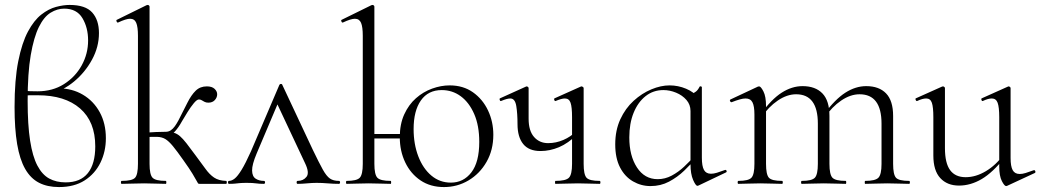

<svg xmlns="http://www.w3.org/2000/svg" viewBox="-20 -745 4216 778"><path d="M184 -365 218 -387Q272 -387 315.5 -361.5Q359 -336 384 -290.5Q409 -245 409 -185Q409 -131 387 -86Q365 -41 323 -14Q281 13 219 13Q172 13 138 -4.5Q104 -22 82 -60.5Q60 -99 49.5 -161Q39 -223 39 -311Q39 -422 54 -497Q69 -572 93.5 -617.5Q118 -663 147.5 -686Q177 -709 207 -717Q237 -725 262 -725Q326 -725 353.5 -694.5Q381 -664 381 -611Q381 -555 353 -503.5Q325 -452 280.5 -415Q236 -378 184 -365ZM246 -6Q306 -6 336 -43.5Q366 -81 366 -152Q366 -252 304.5 -305.5Q243 -359 133 -359Q118 -359 102.5 -359Q87 -359 73 -357V-378Q87 -376 102 -375.5Q117 -375 132 -375Q193 -375 239 -404Q285 -433 311 -480Q337 -527 337 -581Q337 -633 314 -671.5Q291 -710 240 -710Q212 -710 185 -693.5Q158 -677 137.5 -635.5Q117 -594 104.5 -521.5Q92 -449 92 -336Q92 -239 102 -175Q112 -111 131.5 -74Q151 -37 179.5 -21.5Q208 -6 246 -6Z M473 0Q470 0 470 -6Q470 -12 473 -12Q516 -12 527.5 -25Q539 -38 539 -81V-600Q539 -636 532 -652.5Q525 -669 507 -669Q491 -669 459 -654Q455 -652 452.5 -658Q450 -664 454 -665L574 -724Q577 -725 579 -725Q581 -725 583.5 -723Q586 -721 586 -718V-81Q586 -38 598 -25Q610 -12 652 -12Q654 -12 654 -6Q654 0 652 0Q633 0 610.5 -1Q588 -2 564 -2Q539 -2 515.5 -1Q492 0 473 0ZM789 0Q784 0 782.5 -2Q781 -4 776.5 -12.5Q772 -21 760 -41Q748 -61 723 -96Q697 -133 680.5 -153Q664 -173 650 -181.5Q636 -190 616 -190.5Q596 -191 562 -189L560 -207Q590 -209 611.5 -210Q633 -211 652 -211Q672 -211 685 -207Q698 -203 709.5 -193Q721 -183 735.5 -164.5Q750 -146 772 -116Q796 -84 812.5 -61Q829 -38 847.5 -25.5Q866 -13 896 -12Q899 -12 899 -6Q899 0 896 0ZM652 -195V-211Q663 -211 672 -217Q681 -223 688.5 -233.5Q696 -244 703 -257Q724 -298 739.5 -329Q755 -360 773 -377.5Q791 -395 818 -395Q839 -395 849.5 -385Q860 -375 860 -363Q860 -350 850.5 -339.5Q841 -329 824 -329Q815 -329 808.5 -332.5Q802 -336 797 -339Q792 -342 786 -342Q778 -342 765.5 -327Q753 -312 740 -291Q727 -270 717 -253Q704 -229 688.5 -212Q673 -195 652 -195Z M908 0Q904 0 904 -6Q904 -12 908 -12Q919 -12 931 -21.5Q943 -31 959 -57Q975 -83 997 -132L1112 -401Q1114 -405 1118.5 -405Q1123 -405 1124 -401L1248 -137Q1273 -85 1288 -58Q1303 -31 1317 -21.5Q1331 -12 1353 -12Q1358 -12 1358 -6Q1358 0 1353 0Q1331 0 1308 -2Q1285 -4 1263 -4Q1245 -4 1224 -2Q1203 0 1186 0Q1182 0 1182 -6Q1182 -12 1186 -12Q1209 -12 1222 -28.5Q1235 -45 1216 -84L1099 -333L1117 -352L1020 -123Q1001 -78 1001.5 -54Q1002 -30 1016 -21Q1030 -12 1049 -12Q1054 -12 1054 -6Q1054 0 1049 0Q1031 0 1017.5 -2Q1004 -4 980 -4Q962 -4 951.5 -3Q941 -2 932 -1Q923 0 908 0Z M1484 -184V-202H1626V-184ZM1779 13Q1724 13 1684 -14Q1644 -41 1622 -87Q1600 -133 1600 -189Q1600 -242 1618 -281.5Q1636 -321 1665.5 -347Q1695 -373 1731 -386Q1767 -399 1802 -399Q1857 -399 1896.5 -371Q1936 -343 1957.5 -297.5Q1979 -252 1979 -199Q1979 -137 1951.5 -89Q1924 -41 1878.5 -14Q1833 13 1779 13ZM1807 -5Q1858 -5 1890 -46.5Q1922 -88 1922 -170Q1922 -236 1901.5 -283Q1881 -330 1847 -355Q1813 -380 1770 -380Q1715 -380 1685.5 -338Q1656 -296 1656 -222Q1656 -161 1675 -111.5Q1694 -62 1728 -33.5Q1762 -5 1807 -5ZM1385 0Q1382 0 1382 -6Q1382 -12 1385 -12Q1426 -12 1438 -25Q1450 -38 1450 -81V-600Q1450 -636 1443 -652.5Q1436 -669 1418 -669Q1402 -669 1370 -654Q1366 -652 1363.5 -658Q1361 -664 1365 -665L1485 -724Q1488 -725 1490 -725Q1492 -725 1494.5 -723Q1497 -721 1497 -718V-81Q1497 -38 1509 -25Q1521 -12 1563 -12Q1565 -12 1565 -6Q1565 0 1563 0Q1545 0 1522.5 -1Q1500 -2 1474 -2Q1449 -2 1425.5 -1Q1402 0 1385 0Z M2170 -133Q2123 -133 2100 -161.5Q2077 -190 2077 -242Q2077 -285 2072 -315.5Q2067 -346 2048 -346Q2041 -346 2032 -343.5Q2023 -341 2011 -336Q2007 -334 2005 -340Q2003 -346 2007 -347L2111 -394Q2113 -395 2114 -395Q2116 -395 2119 -393Q2122 -391 2122 -388V-264Q2122 -215 2144 -190Q2166 -165 2201 -165Q2233 -165 2263 -178Q2293 -191 2315 -213L2320 -201Q2282 -164 2245 -148.5Q2208 -133 2170 -133ZM2231 0Q2229 0 2229 -6Q2229 -12 2231 -12Q2273 -12 2285.5 -25Q2298 -38 2298 -81V-270Q2298 -311 2292 -328.5Q2286 -346 2269 -346Q2262 -346 2253 -343.5Q2244 -341 2232 -336Q2228 -334 2226 -340Q2224 -346 2228 -347L2333 -394Q2335 -395 2336 -395Q2338 -395 2341.5 -393Q2345 -391 2345 -388V-81Q2345 -38 2356.5 -25Q2368 -12 2410 -12Q2413 -12 2413 -6Q2413 0 2410 0Q2392 0 2369 -1Q2346 -2 2322 -2Q2298 -2 2274 -1Q2250 0 2231 0Z M2616 9Q2578 9 2545 -10Q2512 -29 2492.5 -66.5Q2473 -104 2473 -160Q2473 -217 2493.5 -261.5Q2514 -306 2547.5 -336.5Q2581 -367 2619.5 -383Q2658 -399 2693 -399Q2728 -399 2760 -385.5Q2792 -372 2810 -349L2778 -295Q2778 -321 2761.5 -340Q2745 -359 2719.5 -369.5Q2694 -380 2668 -380Q2627 -380 2596 -355.5Q2565 -331 2547.5 -288Q2530 -245 2530 -188Q2530 -114 2561 -66.5Q2592 -19 2645 -19Q2675 -19 2702 -33.5Q2729 -48 2752 -69.5Q2775 -91 2794 -113L2802 -106Q2780 -80 2752.5 -53.5Q2725 -27 2691 -9Q2657 9 2616 9ZM2806 8Q2799 8 2788.5 -16Q2778 -40 2778 -80V-361Q2792 -368 2800 -374Q2808 -380 2815 -394Q2816 -396 2820 -395Q2824 -394 2824 -392V-106Q2824 -72 2832.5 -56.5Q2841 -41 2861 -41Q2872 -41 2885 -45Q2898 -49 2917 -56Q2922 -58 2924 -53Q2926 -48 2921 -46L2810 7Q2808 8 2806 8Z M3486 0Q3484 0 3484 -6Q3484 -12 3486 -12Q3527 -12 3539.5 -25Q3552 -38 3552 -81V-244Q3552 -363 3463 -363Q3426 -363 3388.5 -337.5Q3351 -312 3322 -269L3318 -281Q3364 -343 3405.5 -369.5Q3447 -396 3490 -396Q3542 -396 3570.5 -366.5Q3599 -337 3599 -275V-81Q3599 -38 3610.5 -25Q3622 -12 3664 -12Q3667 -12 3667 -6Q3667 0 3664 0Q3647 0 3624 -1Q3601 -2 3575 -2Q3550 -2 3527 -1Q3504 0 3486 0ZM3229 0Q3226 0 3226 -6Q3226 -12 3229 -12Q3270 -12 3282 -25Q3294 -38 3294 -81V-244Q3294 -363 3206 -363Q3169 -363 3131.5 -337.5Q3094 -312 3065 -269L3061 -281Q3106 -343 3147.5 -369.5Q3189 -396 3232 -396Q3284 -396 3312.5 -366.5Q3341 -337 3341 -275V-81Q3341 -38 3353 -25Q3365 -12 3407 -12Q3409 -12 3409 -6Q3409 0 3407 0Q3389 0 3366.5 -1Q3344 -2 3318 -2Q3293 -2 3269.5 -1Q3246 0 3229 0ZM2972 0Q2969 0 2969 -6Q2969 -12 2972 -12Q3013 -12 3025 -25Q3037 -38 3037 -81V-281Q3037 -315 3029 -330.5Q3021 -346 3001 -346Q2991 -346 2977 -342Q2963 -338 2945 -331Q2941 -330 2938.5 -335Q2936 -340 2940 -342L3051 -394Q3053 -395 3056 -395Q3063 -395 3073.5 -374.5Q3084 -354 3084 -315V-81Q3084 -38 3095.5 -25Q3107 -12 3149 -12Q3152 -12 3152 -6Q3152 0 3149 0Q3132 0 3109 -1Q3086 -2 3061 -2Q3036 -2 3012.5 -1Q2989 0 2972 0Z M3866 7Q3818 7 3790 -23.5Q3762 -54 3762 -115V-270Q3762 -311 3756 -328.5Q3750 -346 3733 -346Q3718 -346 3697 -336Q3693 -334 3690.5 -340Q3688 -346 3692 -347L3797 -394Q3799 -395 3801 -395Q3803 -395 3806 -393Q3809 -391 3809 -388V-145Q3809 -84 3830 -55.5Q3851 -27 3893 -27Q3934 -27 3975 -51.5Q4016 -76 4047 -119L4052 -108Q4003 -46 3958 -19.5Q3913 7 3866 7ZM4075 -388V-105Q4075 -71 4083.5 -55.5Q4092 -40 4112 -40Q4123 -40 4136 -44Q4149 -48 4168 -55Q4173 -57 4175 -51.5Q4177 -46 4173 -44L4061 8Q4059 9 4057 9Q4050 9 4039.5 -11.5Q4029 -32 4029 -71V-270Q4029 -311 4022.5 -328.5Q4016 -346 3999 -346Q3984 -346 3963 -336Q3959 -334 3957 -340Q3955 -346 3959 -347L4064 -394Q4066 -395 4067 -395Q4069 -395 4072 -393Q4075 -391 4075 -388Z"/></svg>

Font: Cormorant Infant Light
Style: Regular
Weight: 300
Designer: Christian Thalmann (Catharsis Fonts)
Foundry: Catharsis Fonts
Version: Version 4.001